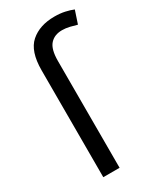

<svg xmlns="http://www.w3.org/2000/svg" viewBox="-194 -832 751 898"><g transform="rotate(-30 181.0 -382.5)"><path d="M261 -692Q220 -692 196.5 -666Q173 -640 173 -577V0H85V-577Q85 -680 133.5 -722.5Q182 -765 262 -765Q293 -765 318 -759.5Q343 -754 362 -746L339 -677Q323 -682 302 -687Q281 -692 261 -692Z"/></g></svg>

Font: Noto IKEA Latin
Style: Regular
Weight: 400
Designer: Monotype Design Team
Foundry: Monotype Imaging Inc.
Version: Version 1.0